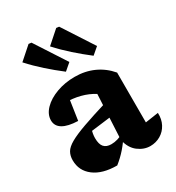

<svg xmlns="http://www.w3.org/2000/svg" viewBox="-190 -904 940 1028"><g transform="rotate(-30 280.0 -389.5)"><path d="M437 10Q398 10 363 -16.5Q328 -43 316 -97L330 -374Q257 -420 152 -420Q138 -420 123.5 -418.5Q109 -417 95 -415L193 -461L169 -300Q107 -302 75.5 -321Q44 -340 44 -375Q44 -412 75 -444Q106 -476 158 -495Q210 -514 270 -514Q334 -514 387 -490Q440 -466 479 -420V-112L560 -124Q562 -85 546 -54.5Q530 -24 501 -7Q472 10 437 10ZM231 11Q141 11 89.5 -28Q38 -67 38 -132Q38 -160 50 -181Q62 -202 95.5 -221Q129 -240 190.5 -262Q252 -284 351 -314V-235L160 -211L210 -232Q206 -217 203.5 -202.5Q201 -188 201 -175Q201 -137 216 -120Q231 -103 261 -103Q281 -103 301 -109Q321 -115 343 -127V-116Q319 -78 292 -47Q265 -16 231 11ZM244 -561Q196 -598 151.5 -637.5Q107 -677 67 -721L145 -790L162 -788L286 -597ZM415 -561Q367 -598 322.5 -637.5Q278 -677 238 -721L316 -790L333 -788L457 -597Z"/></g></svg>

Font: Piazzolla Thin Black
Style: Regular
Weight: 900
Version: Version 2.005